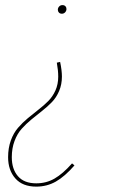

<svg xmlns="http://www.w3.org/2000/svg" viewBox="-20 -522 455 739"><path d="M235.8 -487.3Q235.8 -480 230.7 -474.6Q225.6 -469.2 218.3 -469.2Q210.9 -469.2 206.8 -473.6Q202.6 -478 202.6 -484.4Q202.6 -491.7 207.8 -497.1Q212.9 -502.4 220.2 -502.4Q227.5 -502.4 231.7 -498Q235.8 -493.7 235.8 -487.3ZM119.6 196.3Q66.9 196.3 39.1 164.8Q11.2 133.3 11.2 83Q11.2 47.4 21.7 18.6Q32.2 -10.3 49.3 -30Q66.4 -49.8 86.9 -66.9Q107.4 -84 127.9 -99.9Q148.4 -115.7 165.5 -132.8Q182.6 -149.9 193.4 -173.8Q204.1 -197.8 204.1 -227.1Q204.1 -251 198.7 -280.8L211.4 -283.7Q218.3 -251 218.3 -227.5Q218.3 -196.8 207.5 -171.6Q196.8 -146.5 179.7 -128.9Q162.6 -111.3 142.1 -95.2Q121.6 -79.1 101.1 -62.3Q80.6 -45.4 63.5 -26.4Q46.4 -7.3 35.9 20.8Q25.4 48.8 25.4 83Q25.4 128.9 49.1 156.2Q72.8 183.6 119.6 183.6Q158.2 183.6 189.9 165.3Q221.7 147 257.3 106.9L266.6 114.7Q229.5 157.2 195.1 176.8Q160.6 196.3 119.6 196.3Z"/></svg>

Font: Fira Sans Compressed Hair
Style: Italic
Weight: 100
Width: 3
Italic angle: -8°
Designer: Carrois Corporate & Edenspiekermann AG
Foundry: Carrois Corporate GbR & Edenspiekermann AG
Version: Version 4.203;PS 004.203;hotconv 1.0.88;makeotf.lib2.5.64775